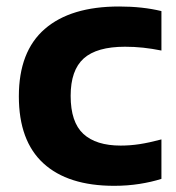

<svg xmlns="http://www.w3.org/2000/svg" viewBox="-20 -576 557 606"><path d="M340.5 10.5Q194.5 10.5 117 -60.5Q39.5 -131.5 39.5 -272Q39.5 -413.5 121.2 -484.5Q203 -555.5 356 -555.5Q430 -555.5 489.5 -541V-416.5Q459.5 -422.5 431.8 -425.5Q404 -428.5 374.5 -428.5Q285.5 -428.5 244.2 -391.5Q203 -354.5 203 -273.5Q203 -190.5 243 -153.5Q283 -116.5 361 -116.5Q390.5 -116.5 420.2 -121Q450 -125.5 489.5 -136V-11.5Q458.5 -1.5 420.2 4.5Q382 10.5 340.5 10.5Z"/></svg>

Font: Encode Sans Semi Expanded
Style: Bold
Weight: 700
Width: 6
Designer: Multiple Designers
Foundry: Impallari Type
Version: Version 3.000; ttfautohint (v1.8.3) -l 8 -r 50 -G 200 -x 14 